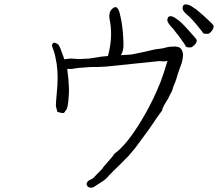

<svg xmlns="http://www.w3.org/2000/svg" viewBox="-20 -789 1040 891"><path d="M892 -675Q872 -699 858 -712Q844 -724 836.5 -732Q829 -740 828 -746Q826 -753 829 -760Q830 -765 835 -767Q840 -770 848 -768Q856 -767 867 -761Q880 -753 891 -745Q905 -733 925 -716Q969 -676 970.5 -671Q972 -666 970.5 -660Q969 -654 963 -646Q957 -638 952 -634.5Q947 -631 937 -632Q926 -632 923 -635Q923 -637 892 -675ZM814 -616Q787 -651 783 -656Q770 -669 764 -678Q758 -686 757 -693Q755 -699 759 -706Q760 -711 766 -713Q771 -715 778 -713Q786 -711 797 -703Q809 -695 819 -686Q833 -673 850 -654Q890 -610 892 -605Q894 -600 892 -594Q890 -588 883 -581Q876 -574 871 -571Q866 -568 854.5 -569Q843 -570 842 -574Q839 -582 814 -616ZM488 -702Q484 -732 499.5 -747Q515 -762 524 -752Q530 -746 535 -730Q539 -713 543 -694Q552 -643 553 -583Q554 -554 541 -533Q589 -535 600 -538Q655 -550 657 -550Q700 -561 716 -562Q737 -564 752 -569Q766 -573 786 -573Q796 -574 805 -571Q805 -571 805 -571Q817 -570 824 -556Q830 -545 829 -528Q827 -504 818 -482Q805 -448 798 -422Q796 -415 792 -405Q784 -389 780 -372Q776 -359 771 -354Q762 -336 760 -331Q752 -318 744 -305Q735 -287 734 -285Q733 -277 732 -276Q718 -256 708 -243Q671 -186 608 -103Q598 -90 578 -67Q535 -23 515 -4Q508 2 497 14Q486 24 481 31Q470 44 449 57Q429 70 415 79Q405 84 395 81Q384 78 382 66Q381 60 388 52Q393 47 405 42Q413 39 417 33Q424 26 433 16Q460 -10 458 -11Q457 -11 479 -36Q490 -48 498 -58Q506 -68 506 -68Q507 -73 515 -79Q524 -85 531 -92Q586 -141 655 -262Q694 -331 724 -406Q739 -445 756 -502Q757 -504 758 -506Q757 -506 755 -506Q748 -504 740 -504Q732 -504 727 -505Q721 -506 714 -505L472 -480Q430 -477 402 -478Q332 -474 321 -470Q319 -470 309 -469Q299 -469 292 -469Q299 -418 300 -379Q301 -357 297 -319Q294 -293 290 -283L277 -265Q266 -263 247 -270H246V-271Q243 -282 240 -294Q238 -301 243 -352Q252 -435 243 -493Q235 -539 231 -548Q227 -558 221 -577Q220 -581 224 -586Q227 -591 230 -591Q235 -591 241 -588Q251 -583 253 -579Q256 -573 260 -565Q265 -552 269 -540Q275 -526 278 -514Q290 -515 304 -517Q307 -518 328 -516Q346 -515 349 -515Q388 -517 391 -517Q392 -517 425 -522Q449 -527 481 -529Q506 -622 488 -702Z"/></svg>

Font: ToneOZ-Tsuipita-TC
Style: Tsuipita-TC
Weight: 400
Designer: :Jeffrey Xuan (Chih-Lin Hsuan)  :
Foundry: jeffreyx@gmail.com, cjkFonts.io
Version: Version 0.24071